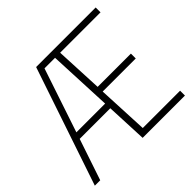

<svg xmlns="http://www.w3.org/2000/svg" viewBox="-175 -936 1133 1133"><g transform="rotate(-45 391.0 -370.0)"><path d="M12 0 262 -740H759V-699.5H422L436 -400.5H713.5V-360H437.5L452.5 -40.5H764V0H411L399.5 -258.5H144L57 0ZM291.5 -699.5 157.5 -299.5H397.5L379.5 -699.5Z"/></g></svg>

Font: Encode Sans Condensed ExtraLight
Style: Regular
Weight: 200
Width: 3
Designer: Multiple Designers
Foundry: Impallari Type
Version: Version 3.000; ttfautohint (v1.8.3) -l 8 -r 50 -G 200 -x 14 